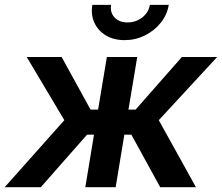

<svg xmlns="http://www.w3.org/2000/svg" viewBox="-42 -780 925 800"><path d="M-22.5 0 226.1 -279.3 69.3 -542.5H214.8L335.4 -323.2H366.7L403.3 -542.5H529.8L493.2 -323.2H522.9L715.8 -542.5H862.8L619.6 -279.3L774.4 0H625.5L505.4 -218.8H476.1L439.9 0H313.5L349.6 -218.8H320.8L127.9 0ZM477.1 -612.8Q432.1 -612.8 399.4 -632.3Q366.7 -651.9 351.3 -685.3Q335.9 -718.8 342.8 -759.8H420.9Q416 -728 435.3 -707.3Q454.6 -686.5 489.7 -686.5Q512.7 -686.5 532.5 -696Q552.2 -705.6 565.7 -721.9Q579.1 -738.3 582.5 -759.8H661.1Q654.8 -718.8 627.9 -685.3Q601.1 -651.9 561.8 -632.3Q522.5 -612.8 477.1 -612.8Z"/></svg>

Font: Inter 16pt SemiBold
Style: Italic
Weight: 600
Italic angle: -9.3988°
Version: Version 4.001;git-66647c0bb